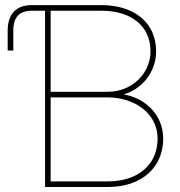

<svg xmlns="http://www.w3.org/2000/svg" viewBox="-20 -748 722 768"><path d="M160.2 0H411.1C547.4 0 632.8 -78.6 632.8 -193.4C632.8 -293.9 554.2 -357.4 475.6 -370.1V-370.6C544.9 -390.6 604.5 -457 604.5 -543C604.5 -657.2 516.6 -727.5 386.7 -727.5H106.4C44.4 -727.5 10.7 -691.4 10.7 -625V-545.9H33.2V-625C33.2 -679.7 57.1 -705.1 108.4 -705.1H160.2ZM411.1 -22.5H182.6V-358.4H411.1C513.7 -358.4 610.4 -297.9 610.4 -193.4C610.4 -92.3 535.6 -22.5 411.1 -22.5ZM411.1 -380.9H182.6V-705.1H386.7C502 -705.1 582 -646 582 -543C582 -456.1 510.3 -380.9 411.1 -380.9Z"/></svg>

Font: Raveo Display Display Thin
Style: Regular
Weight: 100
Designer: Jakub Foglar, Rasmus Andersson (Inter)
Foundry: Jakubfoglar.com
Version: Version 1.100;Glyphs 3.2.3 (3260)